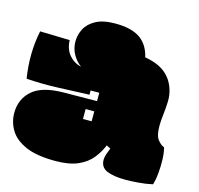

<svg xmlns="http://www.w3.org/2000/svg" viewBox="-126 -1010 1219 1178"><g transform="rotate(15 483.5 -421.0)"><path d="M325 34Q205 34 135.5 3Q66 -28 36 -78Q6 -128 6 -186Q6 -274 68 -329Q130 -384 266 -385L478 -387V-440H423V-413Q321 -409 222 -405Q123 -401 25 -408Q0 -564 30 -710Q63 -709 114.5 -708Q166 -707 219 -705Q221 -648 251.5 -612Q282 -576 329 -565Q296 -589 275.5 -626Q255 -663 255 -707Q255 -748 274.5 -786.5Q294 -825 340 -850.5Q386 -876 464 -876Q568 -876 622.5 -837.5Q677 -799 694 -723Q776 -709 822.5 -671.5Q869 -634 888 -574Q900 -537 898.5 -494.5Q897 -452 892 -412Q887 -372 887 -340Q887 -279 906.5 -253.5Q926 -228 948 -220Q957 -191 958.5 -147Q960 -103 956 -59Q952 -15 942 17Q898 27 850 30.5Q802 34 772 34Q696 34 653 16Q610 -2 610 -50Q610 -67 616.5 -86Q623 -105 632 -127L606 -140Q588 -96 556.5 -56Q525 -16 469.5 9Q414 34 325 34ZM423 -259H478V-322H423Z"/></g></svg>

Font: Oi
Style: Regular
Weight: 400
Designer: Kostas Bartsokas, Mohamad Dakak
Foundry: Foundry5
Version: Version 4.000